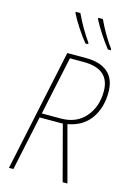

<svg xmlns="http://www.w3.org/2000/svg" viewBox="-140 -1020 741 1088"><g transform="rotate(15 230.5 -476.0)"><path d="M27 0H53L121 -321H257L342 0H370L283 -325Q371 -341 416 -404.5Q461 -468 461 -559Q461 -637 416 -675.5Q371 -714 289 -714H178ZM127 -346 200 -689H281Q434 -689 434 -557Q434 -467 382 -406.5Q330 -346 238 -346ZM395 -793H412V-800Q388 -832 364 -873.5Q340 -915 323 -952H296V-945Q315 -908 342.5 -866Q370 -824 395 -793ZM263 -793H279V-800Q256 -832 232 -873.5Q208 -915 191 -952H164V-945Q182 -908 210 -866Q238 -824 263 -793Z"/></g></svg>

Font: Noto Sans UI SemiCondensed Thin
Style: Italic
Weight: 250
Width: 4
Italic angle: -12°
Designer: Monotype Design Team
Foundry: Monotype Imaging Inc.
Version: Version 1.901